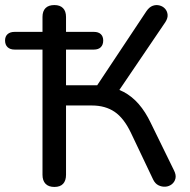

<svg xmlns="http://www.w3.org/2000/svg" viewBox="-40 -732 750 759"><path d="M175 7Q152 7 140 -5.5Q128 -18 128 -41V-536H18Q0 -536 -10 -545.5Q-20 -555 -20 -572Q-20 -588 -10 -597Q0 -606 18 -606H140L128 -572V-665Q128 -688 140 -700Q152 -712 175 -712Q197 -712 209 -700Q221 -688 221 -665V-572L209 -606H331Q349 -606 358.5 -597Q368 -588 368 -572Q368 -555 358.5 -545.5Q349 -536 331 -536H221V-395H358L329 -372L539 -688Q550 -704 563.5 -709Q577 -714 590.5 -710.5Q604 -707 612.5 -697.5Q621 -688 622.5 -674.5Q624 -661 614 -645L418 -356L375 -391Q416 -386 449 -368.5Q482 -351 508.5 -320.5Q535 -290 556 -246L648 -58Q657 -40 653.5 -26Q650 -12 639 -3.5Q628 5 614 6Q600 7 586.5 0.5Q573 -6 565 -23L478 -206Q450 -265 413 -290Q376 -315 323 -315H221V-41Q221 -18 209.5 -5.5Q198 7 175 7Z"/></svg>

Font: Nunito Medium
Style: Regular
Weight: 500
Designer: Vernon Adams
Foundry: Vernon Adams
Version: Version 3.601